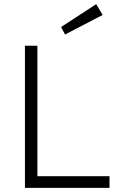

<svg xmlns="http://www.w3.org/2000/svg" viewBox="-20 -904 580 924"><path d="M100 -684H160V-56H507V0H100ZM274 -774 443 -884 474 -832 293 -738Z"/></svg>

Font: Bellota
Style: Regular
Weight: 400
Designer: Kemie Guaida
Foundry: Kemie Guaida
Version: Version 4.001